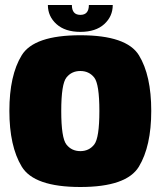

<svg xmlns="http://www.w3.org/2000/svg" viewBox="-20 -743 648 768"><path d="M301.5 5Q116 5 66.8 -76.8Q17.5 -158.5 17.5 -299.5Q17.5 -441.5 66.8 -521.8Q116 -602 301.2 -602Q486.5 -602 535.8 -521.8Q585 -441.5 585 -299.5Q585 -158.5 535.8 -76.8Q486.5 5 301.5 5ZM301.5 -138.5Q336 -138.5 356.8 -164.8Q377.5 -191 377.5 -299Q377.5 -407 356.8 -433Q336 -459 301.2 -459Q266.5 -459 245.8 -433Q225 -407 225 -299Q225 -191 245.8 -164.8Q266.5 -138.5 301.5 -138.5ZM301.5 -615.5Q240.5 -615.5 206 -646.5Q171.5 -677.5 171.5 -723H267.5Q267.5 -683.5 301.5 -683.5Q335.5 -683.5 335.5 -723H431Q431 -677.5 397 -646.5Q363 -615.5 301.5 -615.5Z"/></svg>

Font: Anybody Black
Style: Regular
Weight: 900
Designer: Tyler Finck
Foundry: Etcetera Type Company
Version: Version 1.010; ttfautohint (v1.8.3) -l 8 -r 50 -G 200 -x 14 